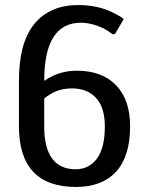

<svg xmlns="http://www.w3.org/2000/svg" viewBox="-20 -730 575 760"><path d="M281 10Q55 10 55 -230V-410Q55 -562 116.5 -636Q178 -710 290 -710Q365 -710 423 -682Q451 -669 470 -655L435 -595H425Q411 -606 391 -617Q343 -640 300 -640Q155 -640 155 -410Q171 -421 190 -430Q232 -450 285 -450Q384 -450 439.5 -392.5Q495 -335 495 -230Q495 -111 439.5 -50.5Q384 10 281 10ZM280 -60Q332 -60 363.5 -102Q395 -144 395 -230Q395 -304 360.5 -342Q326 -380 265 -380Q219 -380 184 -360Q168 -351 155 -340V-230Q155 -60 280 -60Z"/></svg>

Font: Scada
Style: Regular
Weight: 400
Designer: Jovanny Lemonad
Foundry: Jovanny Lemonad
Version: Version 4.100;PS 004.100;hotconv 1.0.88;makeotf.lib2.5.64775